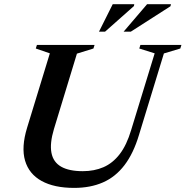

<svg xmlns="http://www.w3.org/2000/svg" viewBox="-20 -904 904 936"><path d="M243 -275Q222 -205 230.8 -159.2Q239.5 -113.5 278 -91.5Q316.5 -69.5 383.5 -69.5Q439.5 -69.5 484.5 -89Q529.5 -108.5 563.5 -152.5Q597.5 -196.5 619.5 -270.5L734 -644L659 -667.5L664.5 -685H864.5L859 -667.5L779 -643.5L657.5 -246Q630.5 -156 586.8 -98.8Q543 -41.5 482 -14.8Q421 12 341.5 12Q244 12 182.8 -21.8Q121.5 -55.5 102.2 -120.8Q83 -186 112 -281L223 -644L154.5 -667.5L160 -685H441L435.5 -667.5L355 -642.5ZM582.5 -749.5 697 -883.5H813.5L811 -873.5L617.5 -749.5ZM462.5 -749.5 529.5 -883.5H634.5L633 -874.5L492 -749.5Z"/></svg>

Font: Newsreader 36pt SemiBold
Style: Italic
Weight: 600
Italic angle: -17°
Designer: Hugues Gentile
Foundry: Production Type
Version: Version 1.003